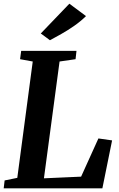

<svg xmlns="http://www.w3.org/2000/svg" viewBox="-22 -1018 646 1038"><path d="M-2 0 3 -42.5 71.5 -56.5 155 -685.5 86.5 -698 92.5 -743H391.5L386.5 -698L300 -685.5L215.5 -54L416.5 -63L510 -269.5L584 -259L531.5 0ZM248 -800.5 198.5 -837 353 -998 443 -931Q414 -902.5 378.8 -878Q343.5 -853.5 309.2 -834.2Q275 -815 248 -800.5Z"/></svg>

Font: Merriweather 36pt
Style: Bold Italic
Weight: 700
Italic angle: -7.8°
Version: Version 2.101